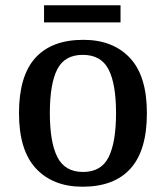

<svg xmlns="http://www.w3.org/2000/svg" viewBox="-20 -698 629 728"><path d="M293 10Q181 10 116.5 -59Q52 -128 52 -269Q52 -410 114 -478.5Q176 -547 296 -547Q408 -547 472.5 -478.5Q537 -410 537 -269Q537 -128 475 -59Q413 10 293 10ZM295 -46Q364 -46 392 -102.5Q420 -159 420 -269Q420 -380 391.5 -435Q363 -490 294 -490Q225 -490 197 -435Q169 -380 169 -269Q169 -159 197.5 -102.5Q226 -46 295 -46ZM147 -613V-678H437V-613Z"/></svg>

Font: Noto Serif Tibetan Medium
Style: Regular
Weight: 500
Designer: Monotype Design Team
Foundry: Monotype Imaging Inc.
Version: Version 2.103; ttfautohint (v1.8.4.7-5d5b)